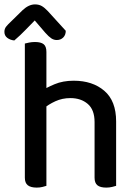

<svg xmlns="http://www.w3.org/2000/svg" viewBox="-53 -847 636 873"><path d="M475 -200H377V-292Q377 -348 346 -374.5Q315 -401 267 -401Q230 -401 198.5 -386.5Q167 -372 145 -353L133 -432Q157 -448 195 -464Q233 -480 282 -480Q368 -480 421.5 -434Q475 -388 475 -295ZM60 -264H158V-2Q152 0 140 3Q128 6 114 6Q87 6 73.5 -4.5Q60 -15 60 -39ZM377 -263 475 -262V-2Q469 0 456.5 3Q444 6 430 6Q403 6 390 -4.5Q377 -15 377 -39ZM158 -215H60V-649Q67 -651 79.5 -653.5Q92 -656 106 -656Q133 -656 145.5 -646Q158 -636 158 -611ZM105 -754Q87 -736 63.5 -711.5Q40 -687 12 -663Q-7 -665 -20 -675Q-33 -685 -33 -702Q-33 -716 -25 -726Q-17 -736 -3 -749L50 -801Q78 -827 106 -827Q124 -827 137 -819.5Q150 -812 164 -797L246 -707Q246 -688 234.5 -676.5Q223 -665 205 -665Q192 -665 180.5 -672.5Q169 -680 153 -698Z"/></svg>

Font: Baloo Tamma 2 Medium
Style: Regular
Weight: 500
Designer: Divya Kowshik, Shuchita Grover and Ek Type
Foundry: Ek Type
Version: Version 1.700